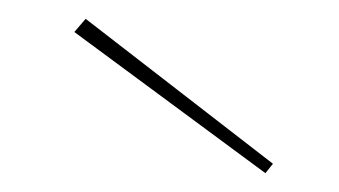

<svg xmlns="http://www.w3.org/2000/svg" viewBox="-20 -817 360 204"><path d="M262 -633 59 -783 71 -797 270 -643Z"/></svg>

Font: Grandiflora One
Style: Regular
Weight: 400
Designer: Haesung Cho
Foundry: JAMO
Version: Version 1.000; ttfautohint (v1.8.4.7-5d5b);gftools[0.9.28]